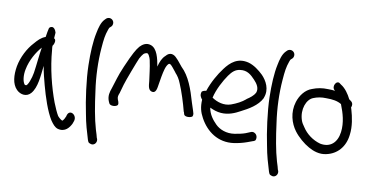

<svg xmlns="http://www.w3.org/2000/svg" viewBox="-83 -926 2633 1371"><g transform="rotate(10 1233.0 -241.0)"><path d="M246 -485C247 -498 248 -514 249 -526C245 -542 231 -569 210 -560C203 -558 199 -554 197 -549C194 -536 188 -508 185 -484C152 -472 133 -451 108 -422C68 -379 32 -312 19 -242C8 -177 12 -113 50 -75C79 -46 125 -39 154 -73C194 -119 198 -202 207 -278C214 -234 226 -187 238 -143C260 -61 292 37 329 96C347 122 362 140 383 147C440 163 468 119 481 94L489 72C504 25 439 -12 428 49L419 68C416 73 408 85 405 84L404 83H403C399 82 386 74 371 57C358 35 344 4 329 -34C291 -136 256 -270 246 -402C244 -413 244 -421 244 -430C251 -437 268 -475 246 -485ZM171 -404C161 -344 156 -277 147 -218C141 -178 119 -118 106 -120C105 -120 102 -120 98 -121C80 -140 75 -188 84 -231C97 -300 136 -365 171 -404Z M627 210C655 225 680 199 674 173V172L669 160C667 151 662 132 653 105C631 30 615 -65 602 -166C587 -267 583 -377 591 -475C596 -539 600 -570 615 -612C619 -624 622 -629 623 -629L624 -630L634 -639C640 -645 643 -654 643 -663C643 -682 627 -696 610 -696C601 -696 592 -692 587 -687L578 -678C555 -655 544 -613 537 -576C523 -512 519 -428 521 -339C523 -233 544 -86 563 4C576 78 593 132 609 185C616 207 620 207 627 210Z M776 -185C781 -202 787 -222 793 -245C802 -277 858 -424 869 -448C877 -464 886 -476 892 -483C897 -489 904 -492 910 -494C923 -497 921 -496 931 -486C937 -476 943 -462 947 -443V-441C956 -402 962 -345 968 -302C971 -267 973 -238 998 -231C1032 -222 1034 -265 1039 -293C1041 -309 1045 -328 1048 -347C1056 -389 1064 -429 1083 -446C1092 -453 1102 -443 1116 -426L1141 -395V-394C1159 -375 1173 -354 1185 -323C1207 -273 1234 -188 1249 -128L1250 -129L1255 -111C1262 -92 1305 -96 1316 -107C1319 -113 1320 -119 1319 -126V-127L1313 -148C1309 -159 1303 -177 1295 -203C1268 -296 1238 -385 1177 -443C1161 -461 1149 -480 1130 -498C1108 -523 1077 -531 1051 -499C1028 -479 1016 -449 1007 -414C997 -472 982 -541 935 -557C901 -569 874 -550 856 -531C845 -518 834 -502 823 -481C811 -459 794 -423 772 -372C738 -293 734 -265 714 -206C703 -176 695 -147 708 -112L715 -96C724 -77 767 -80 777 -95C780 -102 779 -111 776 -119L770 -134C764 -152 767 -162 776 -184Z M1795 -327C1821 -392 1786 -451 1752 -486C1722 -515 1684 -544 1644 -555C1563 -576 1512 -530 1474 -479C1439 -433 1403 -370 1381 -304C1365 -303 1355 -297 1351 -294C1339 -269 1353 -248 1363 -237C1360 -183 1370 -147 1392 -107C1440 -19 1526 45 1640 29C1674 24 1705 16 1733 6L1771 -8C1781 -10 1786 -15 1789 -18C1798 -40 1788 -60 1775 -67C1768 -72 1759 -74 1750 -71H1749L1710 -55C1688 -47 1663 -42 1633 -37C1575 -28 1524 -49 1494 -79C1466 -107 1438 -142 1430 -191C1455 -179 1482 -169 1512 -167C1566 -163 1613 -184 1649 -204C1700 -230 1766 -266 1795 -325ZM1434 -264C1448 -326 1485 -394 1515 -437C1538 -469 1559 -489 1594 -493C1644 -500 1674 -473 1703 -442C1726 -418 1748 -386 1734 -352C1723 -331 1698 -311 1674 -296V-295C1646 -271 1611 -253 1572 -239C1523 -222 1472 -238 1434 -264Z M1940 210C1968 225 1993 199 1987 173V172L1982 160C1980 151 1975 132 1966 105C1944 30 1928 -65 1915 -166C1900 -267 1896 -377 1904 -475C1909 -539 1913 -570 1928 -612C1932 -624 1935 -629 1936 -629L1937 -630L1947 -639C1953 -645 1956 -654 1956 -663C1956 -682 1940 -696 1923 -696C1914 -696 1905 -692 1900 -687L1891 -678C1868 -655 1857 -613 1850 -576C1836 -512 1832 -428 1834 -339C1836 -233 1857 -86 1876 4C1889 78 1906 132 1922 185C1929 207 1933 207 1940 210Z M2062 -131C2091 -92 2136 -54 2174 -33C2207 -14 2255 4 2304 -8C2380 -24 2435 -83 2445 -172C2454 -235 2439 -303 2425 -351L2420 -367C2427 -380 2427 -399 2412 -411L2397 -422C2380 -457 2353 -496 2321 -515L2313 -521C2287 -545 2255 -492 2283 -467H2284L2287 -464C2272 -466 2255 -467 2236 -467C2194 -469 2157 -462 2122 -448C2074 -432 2040 -385 2025 -337C2000 -257 2025 -181 2062 -131ZM2143 -386C2167 -396 2200 -403 2234 -401H2235C2281 -401 2315 -396 2345 -378L2347 -372C2368 -319 2389 -252 2380 -181C2370 -103 2321 -59 2247 -74C2193 -89 2145 -124 2115 -171C2104 -186 2095 -200 2090 -216C2065 -291 2095 -369 2143 -386Z"/></g></svg>

Font: Stray Cat
Style: ExBdCn
Weight: 800
Version: Version 1.0